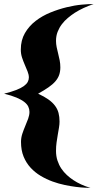

<svg xmlns="http://www.w3.org/2000/svg" viewBox="-39 -802 474 932"><path d="M415 -782.2Q363.8 -765.1 323.7 -739.7Q306.6 -728.5 290.3 -714.8Q273.9 -701.2 261.2 -684.3Q248.5 -667.5 240.7 -647.5Q232.9 -627.4 232.9 -604Q232.9 -588.4 236.1 -572.8Q239.3 -557.1 243.4 -541.3Q247.6 -525.4 250.7 -509Q253.9 -492.7 253.9 -475.1Q253.9 -455.1 248.3 -438.7Q242.7 -422.4 230 -407.5Q217.3 -392.6 196.5 -378.2Q175.8 -363.8 146 -347.2Q175.8 -333.5 195.8 -319.3Q215.8 -305.2 228 -288.8Q240.2 -272.5 245.1 -253.7Q250 -234.9 250 -211.9Q250 -198.2 247.3 -182.4Q244.6 -166.5 241.5 -148.4Q238.3 -130.4 235.6 -110.6Q232.9 -90.8 232.9 -69.8Q232.9 -43.9 240 -22.5Q247.1 -1 258.8 16.4Q270.5 33.7 285.6 47.6Q300.8 61.5 316.4 71.8Q353 96.2 399.9 109.9Q392.1 109.9 373.5 109.1Q355 108.4 329.8 105.2Q304.7 102.1 275.1 95.9Q245.6 89.8 216.1 79.1Q186.5 68.4 158.9 52Q131.3 35.6 109.9 12.5Q88.4 -10.7 75.7 -41.5Q63 -72.3 63 -112.8Q63 -133.3 69.3 -152.6Q75.7 -171.9 83.5 -190.2Q91.3 -208.5 97.7 -225.8Q104 -243.2 104 -258.8Q104 -272 98.4 -284.2Q92.8 -296.4 78.6 -307.4Q64.5 -318.4 40.8 -328.4Q17.1 -338.4 -19 -347.2Q16.1 -356 39.3 -365Q62.5 -374 76.2 -383.8Q89.8 -393.6 95.5 -404.1Q101.1 -414.6 101.1 -425.8Q101.1 -439.5 95 -454.8Q88.9 -470.2 81.5 -487.1Q74.2 -503.9 68.1 -522.2Q62 -540.5 62 -561Q62 -606.9 82 -641.4Q102.1 -675.8 134 -700.4Q166 -725.1 205.6 -741.2Q245.1 -757.3 284.4 -766.8Q323.7 -776.4 358.4 -779.5Q393.1 -782.7 415 -782.2Z"/></svg>

Font: Spicy Rice
Style: Regular
Weight: 400
Version: Version 1.000